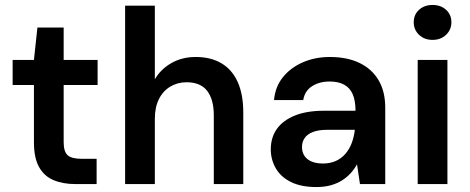

<svg xmlns="http://www.w3.org/2000/svg" viewBox="-20 -743 1897 775"><path d="M284 0Q234 0 196 -16Q158 -32 137.5 -69Q117 -106 117 -169V-400H31V-501H117L131 -632H237V-501H374V-400H237V-169Q237 -131 253 -116.5Q269 -102 309 -102H370V0Z M485 0V-720H605V-423Q629 -464 672 -488.5Q715 -513 770 -513Q831 -513 874 -487.5Q917 -462 939.5 -412Q962 -362 962 -288V0H843V-277Q843 -342 816 -376.5Q789 -411 733 -411Q697 -411 667.5 -393.5Q638 -376 621.5 -343Q605 -310 605 -263V0Z M1257 12Q1195 12 1154 -8.5Q1113 -29 1093 -64Q1073 -99 1073 -140Q1073 -188 1097.5 -222.5Q1122 -257 1170 -276.5Q1218 -296 1288 -296H1415Q1415 -336 1404 -362Q1393 -388 1369.5 -401Q1346 -414 1311 -414Q1269 -414 1239.5 -395Q1210 -376 1204 -339H1086Q1091 -393 1122 -431.5Q1153 -470 1202.5 -491.5Q1252 -513 1311 -513Q1382 -513 1432 -488.5Q1482 -464 1508.5 -418.5Q1535 -373 1535 -309V0H1433L1421 -80Q1411 -61 1395.5 -44Q1380 -27 1360 -14.5Q1340 -2 1314.5 5Q1289 12 1257 12ZM1284 -83Q1313 -83 1336 -93.5Q1359 -104 1375 -123Q1391 -142 1400 -166.5Q1409 -191 1412 -217V-219H1301Q1265 -219 1242.5 -210Q1220 -201 1209.5 -185.5Q1199 -170 1199 -149Q1199 -128 1209.5 -113Q1220 -98 1239 -90.5Q1258 -83 1284 -83Z M1666 0V-501H1786V0ZM1726 -582Q1693 -582 1671.5 -602.5Q1650 -623 1650 -653Q1650 -684 1671.5 -703.5Q1693 -723 1726 -723Q1759 -723 1780.5 -703.5Q1802 -684 1802 -653Q1802 -623 1780.5 -602.5Q1759 -582 1726 -582Z"/></svg>

Font: DM Sans 18pt SemiBold
Style: Regular
Weight: 600
Designer: Colophon Foundry, Jonny Pinhorn
Foundry: Colophon Foundry
Version: Version 4.004;gftools[0.9.30]